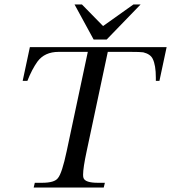

<svg xmlns="http://www.w3.org/2000/svg" viewBox="-20 -835 762 855"><path d="M574 -815H606L455 -659H397L312 -815H345L439 -719ZM81 -475 113 -625H722L690 -475H674Q674 -482 674 -489Q674 -545 660 -573Q650 -594 618 -602Q611 -603 597 -603.5Q583 -604 561 -604H460L366 -162Q350 -88 350 -57Q350 -47 352 -42Q360 -21 416 -21H447L442 0H130L135 -21H167Q223 -21 238 -42Q256 -63 277 -162L371 -604H241Q179 -604 147 -561Q122 -526 102 -475Z"/></svg>

Font: New Athena Unicode
Style: Italic
Weight: 400
Designer: J. Rusten 1997; rev. by R. Hancock 2001, 2002, rev. by D. Mastronarde 2002-2019
Foundry: Society for Classical Studies (formerly American Philological Association)
Version: Version 5.008